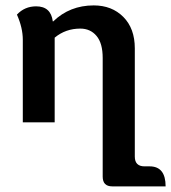

<svg xmlns="http://www.w3.org/2000/svg" viewBox="-20 -448 626 703"><path d="M586.4 234.4H391.1Q356 234.4 356 198.7V-235.8Q356 -289.6 333.5 -316.4Q311 -343.3 273.9 -343.3Q220.2 -343.3 180.2 -310.1V0H63.5V-302.2Q63.5 -346.2 42 -394.5Q70.3 -424.8 112.3 -424.8Q166.5 -424.8 173.3 -369.6H174.8Q235.4 -428.2 323.2 -428.2Q389.6 -428.2 431.6 -386Q473.6 -343.8 473.6 -271V125.5Q473.6 161.1 509.3 161.1H527.8Q586.4 161.1 586.4 234.4Z"/></svg>

Font: ALMAS
Style: Bold
Weight: 700
Designer: ALMAS Font/ by Husham Jawad Kadhim, derived from the Bainsely font by/ Paul James MIller
Foundry: High-Logic / Made with FontCreator
Version: Version 1.411;September 19, 2021;FontCreator 14.0.0.2814 32-